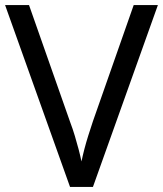

<svg xmlns="http://www.w3.org/2000/svg" viewBox="-20 -734 640 754"><path d="M600 -714 345 0H255L0 -714H94L255 -256Q266 -227 274 -200Q282 -173 288.5 -148.5Q295 -124 300 -100Q305 -124 311.5 -149Q318 -174 326.5 -201Q335 -228 345 -258L505 -714Z"/></svg>

Font: Noto Sans Gurmukhi
Style: Regular
Weight: 400
Designer: Jelle Bosma - Monotype Design Team
Foundry: Monotype Imaging Inc.
Version: Version 2.003